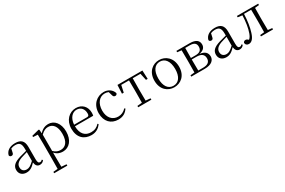

<svg xmlns="http://www.w3.org/2000/svg" viewBox="121 -1786 4901 3306"><g transform="rotate(-30 2571.0 -133.0)"><path d="M455 13C490 13 519 -2 539 -33L524 -49C508 -32 496 -26 479 -26C450 -26 435 -45 435 -111V-354C435 -476 379 -526 267 -526C160 -526 88 -479 67 -398C71 -377 85 -365 107 -365C130 -365 145 -376 150 -407L166 -478C195 -490 223 -495 250 -495C330 -495 366 -466 366 -354V-316C321 -305 272 -292 228 -279C100 -241 53 -190 53 -114C53 -31 113 14 190 14C262 14 307 -18 368 -83C375 -23 402 13 455 13ZM366 -115C300 -52 262 -32 220 -32C162 -32 124 -64 124 -126C124 -179 156 -221 242 -253C279 -266 323 -279 366 -291Z M911 14C1040 14 1131 -91 1131 -261C1131 -422 1045 -526 923 -526C864 -526 801 -501 751 -441L746 -515L733 -523L589 -486V-461L680 -456C682 -406 683 -351 683 -282V30L681 225L592 233V260H854V233L755 225L753 30V-58C801 -3 857 14 911 14ZM754 -413C807 -467 852 -483 898 -483C990 -483 1055 -409 1055 -259C1055 -94 982 -30 894 -30C842 -30 800 -44 754 -90Z M1481 14C1569 14 1634 -26 1678 -91L1663 -105C1621 -57 1569 -32 1499 -32C1387 -32 1308 -102 1306 -261H1669C1673 -277 1675 -297 1675 -321C1675 -438 1599 -526 1473 -526C1342 -526 1231 -420 1231 -254C1231 -74 1336 14 1481 14ZM1307 -292C1315 -418 1385 -495 1471 -495C1557 -495 1606 -431 1606 -346C1606 -309 1597 -292 1564 -292Z M2016 14C2109 14 2168 -25 2212 -91L2196 -104C2151 -55 2098 -32 2038 -32C1926 -32 1847 -115 1847 -258C1847 -404 1926 -495 2030 -495C2055 -495 2079 -491 2104 -480L2125 -408C2132 -379 2145 -366 2171 -366C2191 -366 2204 -376 2210 -399C2186 -477 2114 -526 2028 -526C1894 -526 1772 -426 1772 -250C1772 -85 1870 14 2016 14Z M2506 0H2675V-27L2581 -36L2579 -227V-285L2581 -480H2735L2765 -342H2799L2792 -512H2296L2288 -342H2323L2353 -480H2507L2509 -285V-227L2507 -36L2413 -27V0Z M3127 14C3254 14 3373 -74 3373 -255C3373 -435 3252 -526 3127 -526C3003 -526 2883 -435 2883 -255C2883 -75 3001 14 3127 14ZM3127 -16C3024 -16 2960 -101 2960 -254C2960 -407 3024 -495 3127 -495C3230 -495 3295 -407 3295 -254C3295 -101 3230 -16 3127 -16Z M3550 0H3736C3880 0 3933 -66 3933 -135C3933 -207 3890 -256 3785 -268C3880 -286 3908 -335 3908 -388C3908 -463 3856 -512 3734 -512H3468V-485L3551 -476L3553 -285V-227L3551 -35L3468 -27V0ZM3625 -480H3716C3804 -480 3839 -446 3839 -384C3839 -314 3799 -281 3713 -281H3623ZM3623 -252H3715C3822 -252 3861 -207 3861 -139C3861 -70 3817 -31 3722 -31H3625L3623 -227Z M4426 13C4461 13 4490 -2 4510 -33L4495 -49C4479 -32 4467 -26 4450 -26C4421 -26 4406 -45 4406 -111V-354C4406 -476 4350 -526 4238 -526C4131 -526 4059 -479 4038 -398C4042 -377 4056 -365 4078 -365C4101 -365 4116 -376 4121 -407L4137 -478C4166 -490 4194 -495 4221 -495C4301 -495 4337 -466 4337 -354V-316C4292 -305 4243 -292 4199 -279C4071 -241 4024 -190 4024 -114C4024 -31 4084 14 4161 14C4233 14 4278 -18 4339 -83C4346 -23 4373 13 4426 13ZM4337 -115C4271 -52 4233 -32 4191 -32C4133 -32 4095 -64 4095 -126C4095 -179 4127 -221 4213 -253C4250 -266 4294 -279 4337 -291Z M4936 0H5094V-27L5011 -36C5010 -91 5009 -173 5009 -227V-285C5009 -338 5010 -420 5011 -476L5094 -485V-512H4671V-485L4759 -474C4754 -344 4737 -233 4706 -146C4689 -100 4672 -72 4646 -52C4627 -71 4611 -81 4591 -81C4569 -81 4555 -71 4546 -51C4546 -13 4573 10 4610 10C4663 10 4709 -31 4741 -135C4771 -226 4789 -345 4795 -482H4937L4939 -285V-227L4937 -35L4854 -27V0Z"/></g></svg>

Font: Noto Serif CJK TC Light
Style: Regular
Weight: 300
Designer: Ryoko NISHIZUKA 西塚涼子 (kana & ideographs); Frank Grießhammer (Latin, Greek & Cyrillic); Wenlong ZHANG 张文龙 (bopomofo); San
Foundry: Adobe
Version: Version 2.001;hotconv 1.1.0;makeotfexe 2.6.0